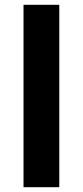

<svg xmlns="http://www.w3.org/2000/svg" viewBox="-20 -780 345 800"><path d="M227 0V-760H78V0Z"/></svg>

Font: Noto Sans Adlam
Style: Bold
Weight: 700
Designer: Mark Jamra, Neil Patel
Foundry: JamraPatel LLC
Version: Version 3.001